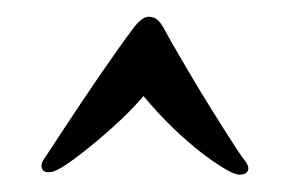

<svg xmlns="http://www.w3.org/2000/svg" viewBox="-20 -641 344 228"><path d="M270.5 -450.7Q274.9 -444.8 274.9 -441.4Q274.9 -437.5 272 -435.5Q269 -433.6 264.6 -433.6Q262.2 -433.6 259.3 -434.6Q255.4 -435.5 244.4 -442.1Q233.4 -448.7 218.3 -460.4Q203.1 -472.2 185.5 -489Q168 -505.9 150.4 -526.9Q139.6 -514.2 125 -500.2Q110.4 -486.3 95.5 -473.9Q80.6 -461.4 67.6 -451.9Q54.7 -442.4 47.4 -439Q42.5 -436.5 37.6 -436.5Q29.3 -436.5 29.3 -444.3Q29.3 -447.8 32.2 -452.1Q34.7 -455.6 41 -465.3Q47.4 -475.1 56.4 -488.8Q65.4 -502.4 76.2 -518.6Q86.9 -534.7 98.1 -551Q109.4 -567.4 120.1 -582.5Q130.9 -597.7 140.1 -609.9Q144 -614.7 148.2 -617.9Q152.3 -621.1 156.7 -621.1Q162.6 -621.1 166.7 -617.7Q170.9 -614.3 175.3 -606Q182.1 -593.3 191.2 -577.9Q200.2 -562.5 209.7 -546.4Q219.2 -530.3 229 -514.6Q238.8 -499 247.1 -485.8Q255.4 -472.7 261.5 -463.4Q267.6 -454.1 270.5 -450.7Z"/></svg>

Font: Engagement
Style: Regular
Weight: 400
Designer: Astigmatic (AOETI)
Foundry: Astigmatic (AOETI)
Version: Version 1.000